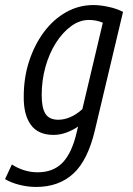

<svg xmlns="http://www.w3.org/2000/svg" viewBox="-61 -552 528 760"><path d="M82 188Q49 188 15.5 179.5Q-18 171 -41 157L-14 99Q7 113 33.5 121.5Q60 130 88 130Q150 130 187 91.5Q224 53 243 -30L248 -51Q226 -36 201 -27Q176 -18 151 -18Q90 -18 61 -58Q32 -98 33 -170Q33 -245 54.5 -310.5Q76 -376 113.5 -426Q151 -476 201 -504Q251 -532 309 -532Q335 -532 368 -525Q401 -518 426 -505L315 -38Q287 82 229.5 135Q172 188 82 188ZM170 -78Q193 -78 217.5 -88.5Q242 -99 265 -120L346 -462Q321 -473 291 -473Q254 -473 220.5 -448.5Q187 -424 160.5 -382.5Q134 -341 119 -287.5Q104 -234 104 -175Q104 -125 119 -101.5Q134 -78 170 -78Z"/></svg>

Font: Ubuntu Sans Condensed
Style: Italic
Weight: 400
Width: 3
Italic angle: -13.5°
Designer: Dalton Maag Ltd
Foundry: Dalton Maag Ltd
Version: Version 1.006; ttfautohint (v1.8.4.7-5d5b)